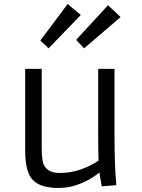

<svg xmlns="http://www.w3.org/2000/svg" viewBox="-20 -923 706 953"><path d="M548.3 -255.9Q548.3 -94.7 557.6 -3.9L484.9 2L473.1 -66.9Q416 -19.5 339.8 1.5Q309.6 9.8 267.8 9.8Q226.1 9.8 193.1 -0.2Q160.2 -10.3 140.6 -32.2Q105 -71.8 105 -176.3V-581.1H187V-189.5Q187 -119.1 200.7 -98.9Q214.4 -78.6 233.2 -71.5Q252 -64.5 277.8 -64.5Q303.7 -64.5 327.9 -68.6Q352.1 -72.8 376.5 -80.6Q427.7 -97.2 469.2 -126V-126.5Q467.3 -163.6 467.3 -271V-581.1H548.3ZM180.2 -721.7 315.9 -903.3 380.9 -848.6 221.2 -683.1ZM357.9 -725.1 516.1 -897 578.6 -838.4 397.5 -683.1Z"/></svg>

Font: Armata
Style: Regular
Weight: 400
Designer: Viktoriya Grabowska
Foundry: Viktoriya Grabowska
Version: Version 1.002